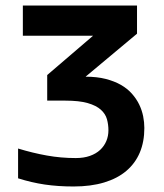

<svg xmlns="http://www.w3.org/2000/svg" viewBox="-20 -658 590 689"><path d="M44.9 -125Q97.7 -108.9 148.2 -99.9Q198.7 -90.8 252 -90.8Q280.8 -90.8 302.7 -98.6Q324.7 -106.4 339.4 -120.1Q354 -133.8 361.6 -151.9Q369.1 -169.9 369.1 -190.4Q369.1 -210.9 363.8 -230.2Q358.4 -249.5 341.8 -264.4Q325.2 -279.3 294.7 -288.1Q264.2 -296.9 213.9 -296.9H149.4V-388.7L314 -529.8H62V-638.2H471.7V-537.1L287.1 -382.8Q327.6 -382.8 359.1 -374.8Q390.6 -366.7 414.1 -353.3Q437.5 -339.8 453.6 -321.5Q469.7 -303.2 479.5 -283Q489.3 -262.7 493.7 -241Q498 -219.2 498 -198.7Q498 -149.4 481.7 -110.6Q465.3 -71.8 433.3 -44.7Q401.4 -17.6 353.8 -3.2Q306.2 11.2 244.1 11.2Q188 11.2 140.4 4.2Q92.8 -2.9 44.9 -18.1Z"/></svg>

Font: Code New Roman
Style: Bold
Weight: 700
Monospace: yes
Designer: Sam Radian
Foundry: Code New Roman
Version: Version 1.508 October 19, 2014